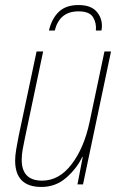

<svg xmlns="http://www.w3.org/2000/svg" viewBox="-20 -731 479 761"><path d="M197 -610Q216 -686 291 -686Q335 -686 349 -662.5Q363 -639 360 -610H382Q384 -621 384 -628Q384 -662 361.5 -686.5Q339 -711 291 -711Q241 -711 213 -684Q185 -657 174 -610ZM306 -109H308L287 0H309L420 -527H394L335 -247Q313 -144 263.5 -79.5Q214 -15 147 -15Q66 -15 66 -98Q66 -117 70 -139.5Q74 -162 79 -185L151 -527H125L54 -192Q49 -167 44.5 -140.5Q40 -114 40 -95Q40 10 144 10Q201 10 243 -27Q285 -64 306 -109Z"/></svg>

Font: Noto Sans Display SemiCondensed Thin
Style: Italic
Weight: 250
Width: 4
Designer: Monotype Design team
Foundry: Monotype Imaging Inc.
Version: 1.000